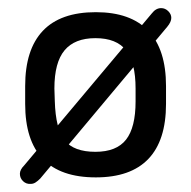

<svg xmlns="http://www.w3.org/2000/svg" viewBox="-20 -427 470 473"><path d="M40 -20Q29 -9 29 1Q29 12 37 19.5Q45 27 56 26Q62 26 67.5 22.5Q73 19 79 13L392 -361Q397 -367 399.5 -372.5Q402 -378 402 -383Q402 -392 394.5 -399.5Q387 -407 377 -407Q364 -407 354 -394ZM42 -215V-171Q42 -81 85.5 -35.5Q129 10 216 10Q302 10 345.5 -35.5Q389 -81 389 -171V-215Q389 -305 345.5 -351Q302 -397 216 -397Q129 -397 85.5 -351Q42 -305 42 -215ZM115 -178 114 -209Q114 -273 139 -303Q164 -333 215 -333Q267 -333 290.5 -303Q314 -273 314 -209V-177Q314 -113 290.5 -83Q267 -53 215 -53Q162 -53 139.5 -81Q117 -109 115 -178Z"/></svg>

Font: Beiruti Medium
Style: Regular
Weight: 500
Designer: Arlette Boutros
Foundry: Boutros
Version: Version 1.41